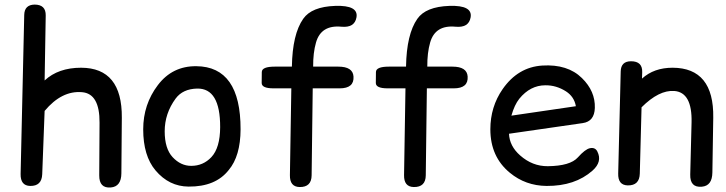

<svg xmlns="http://www.w3.org/2000/svg" viewBox="-20 -807 3231 855"><path d="M133.8 -786.6Q88.9 -785.6 87.9 -740.7L71.8 -32.2Q70.8 20 114.3 21Q166 22 168 -31.2L178.7 -313Q254.9 -404.3 345.2 -396.5Q424.3 -390.1 423.3 -260.3L421.9 -26.4Q421.4 32.2 473.6 27.8Q520 23.9 520.5 -35.2L522.5 -282.7Q524.4 -504.9 341.3 -505.4Q239.7 -505.4 178.7 -448.7L183.6 -737.8Q184.6 -786.6 133.8 -786.6Z M857.9 -412.6Q960.9 -414.6 960.4 -240.7Q960 -148.9 921.4 -107.4Q884.8 -68.4 831.5 -68.4Q784.7 -68.4 748.5 -107.4Q713.4 -145.5 713.4 -222.2Q713.4 -301.8 762.2 -368.2Q793.9 -411.1 857.9 -412.6ZM854 -512.2Q747.6 -513.2 683.1 -428.2Q617.7 -342.3 617.7 -231Q617.7 -113.3 672.4 -48.3Q732.9 23.4 819.8 23.9Q939.9 24.9 998.5 -49.8Q1050.8 -111.8 1051.3 -231Q1051.8 -510.7 854 -512.2Z M1203.6 -510.3Q1146 -510.3 1145.8 -486.1Q1145.5 -461.9 1145.3 -437.7Q1145 -413.6 1197.8 -413.6H1277.3L1271 -27.3Q1270 24.9 1314 25.9Q1367.2 26.9 1367.7 -26.4L1372.6 -413.6H1492.7Q1557.6 -413.6 1554.2 -466.3Q1551.3 -510.3 1486.3 -510.3H1374.5Q1374 -571.8 1387.2 -617.7Q1409.7 -696.8 1500.5 -688Q1559.1 -682.6 1567.4 -729.5Q1577.1 -784.2 1473.1 -780.8Q1367.7 -777.3 1330.1 -723.1Q1282.2 -654.8 1279.8 -510.3Z M1711.9 -510.3Q1654.3 -510.3 1654.1 -486.1Q1653.8 -461.9 1653.6 -437.7Q1653.3 -413.6 1706.1 -413.6H1785.6L1779.3 -27.3Q1778.3 24.9 1822.3 25.9Q1875.5 26.9 1876 -26.4L1880.9 -413.6H2001Q2065.9 -413.6 2062.5 -466.3Q2059.6 -510.3 1994.6 -510.3H1882.8Q1882.3 -571.8 1895.5 -617.7Q1918 -696.8 2008.8 -688Q2067.4 -682.6 2075.7 -729.5Q2085.4 -784.2 1981.4 -780.8Q1876 -777.3 1838.4 -723.1Q1790.5 -654.8 1788.1 -510.3Z M2246.6 -211.4 2574.7 -258.8Q2627 -266.1 2628.9 -326.2Q2631.3 -400.9 2571.3 -459.5Q2507.8 -522 2395 -515.1Q2286.6 -508.3 2218.3 -410.2Q2163.6 -331.5 2163.6 -231Q2163.6 -108.9 2250.5 -37.6Q2320.3 20 2413.6 21Q2540.5 22 2618.7 -47.4Q2663.1 -86.9 2640.1 -132.3Q2630.4 -151.9 2606.9 -147Q2585.9 -142.6 2553.2 -106Q2519 -67.9 2419.4 -66.9Q2351.1 -66.4 2296.4 -114.7Q2249 -156.2 2246.6 -211.4ZM2257.3 -292Q2271 -340.3 2292.5 -367.2Q2341.3 -427.2 2408.7 -427.2Q2457 -427.7 2500 -400.4Q2537.1 -376.5 2544.4 -334Z M2790 -534.2Q2745.1 -534.2 2744.1 -488.8L2732.9 -34.7Q2731.4 17.6 2775.4 18.6Q2827.6 19.5 2829.1 -33.7L2836.9 -329.1Q2914.6 -406.7 2982.4 -401.9Q3063 -396 3059.6 -261.2L3053.7 -29.8Q3052.2 29.3 3105.5 24.4Q3151.4 20.5 3152.3 -38.6L3156.2 -282.7Q3159.7 -504.9 2975.1 -505.4Q2892.1 -505.4 2838.9 -457Q2839.4 -471.7 2839.8 -485.8Q2841.3 -534.2 2790 -534.2Z"/></svg>

Font: Comic Relief
Style: Regular
Weight: 400
Designer: Jeff Davis
Foundry: Loudifier
Version: Version 1.200; ttfautohint (v1.8.4.7-5d5b)